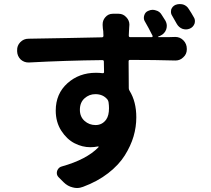

<svg xmlns="http://www.w3.org/2000/svg" viewBox="-20 -857 1040 947"><path d="M935.5 -772.5Q941.4 -763.7 941.4 -752.9Q941.4 -747.1 939.5 -740.2Q932.6 -722.7 916 -715.8Q906.2 -711.9 897.5 -711.9Q888.7 -711.9 879.9 -714.8Q862.3 -721.7 852.5 -738.3Q840.8 -759.8 829.1 -779.3Q823.2 -788.1 823.2 -798.8Q823.2 -803.7 824.2 -809.6Q830.1 -826.2 845.7 -833Q855.5 -836.9 866.2 -836.9Q874 -836.9 882.8 -835Q901.4 -829.1 911.1 -812.5Q924.8 -792 935.5 -772.5ZM374 -315.4Q374 -281.2 397 -260.7Q419.9 -240.2 451.2 -240.2Q484.4 -240.2 503.9 -267.6Q517.6 -287.1 517.6 -323.2Q517.6 -336.9 515.6 -351.6Q514.6 -359.4 510.7 -365.2Q489.3 -392.6 450.2 -392.6Q419.9 -392.6 397 -372.1Q374 -351.6 374 -315.4ZM795.9 -754.9Q802.7 -742.2 802.7 -729.5Q802.7 -720.7 799.8 -711.9Q792 -690.4 770.5 -680.7L760.7 -676.8Q759.8 -676.8 759.8 -675.3Q759.8 -673.8 761.7 -673.8Q779.3 -673.8 810.5 -673.8Q843.8 -674.8 844.7 -674.8Q868.2 -674.8 884.8 -657.7Q901.4 -640.6 901.4 -616.2V-613.3Q901.4 -589.8 883.8 -574.2Q868.2 -558.6 845.7 -558.6Q844.7 -558.6 843.8 -558.6Q745.1 -561.5 621.1 -561.5Q614.3 -561.5 614.3 -554.7Q615.2 -506.8 615.2 -421.9Q615.2 -415 619.1 -409.2Q652.3 -355.5 652.3 -278.3Q652.3 -230.5 638.7 -184.1Q625 -137.7 595.7 -90.8Q566.4 -43.9 513.7 -2.9Q460.9 38.1 389.6 64.5Q375 70.3 359.4 70.3Q349.6 70.3 338.9 67.4Q313.5 61.5 293.9 42L269.5 17.6Q260.7 8.8 260.3 -2.4Q259.8 -13.7 266.6 -23.4Q273.4 -33.2 285.2 -36.1Q407.2 -70.3 465.8 -130.9Q466.8 -131.8 466.3 -133.3Q465.8 -134.8 463.9 -134.8Q444.3 -130.9 425.8 -130.9Q385.7 -130.9 347.7 -150.4Q309.6 -169.9 282.2 -212.4Q254.9 -254.9 254.9 -311.5Q254.9 -394.5 312.5 -446.3Q370.1 -498 453.1 -498Q469.7 -498 485.4 -496.1Q493.2 -495.1 493.2 -502L492.2 -553.7Q492.2 -560.5 484.4 -560.5Q306.6 -558.6 123 -548.8Q122.1 -548.8 120.1 -548.8Q98.6 -548.8 82 -563.5Q65.4 -580.1 64.5 -603.5V-608.4Q63.5 -631.8 80.1 -648.9Q96.7 -666 120.1 -666Q181.6 -667 311 -669.4Q440.4 -671.9 482.4 -672.9Q490.2 -672.9 490.2 -680.7Q490.2 -683.6 489.7 -691.4Q489.3 -699.2 489.3 -703.1Q488.3 -707 487.3 -716.8Q486.3 -726.6 486.3 -732.4Q486.3 -734.4 486.3 -737.3Q486.3 -756.8 499 -771.5Q513.7 -789.1 536.1 -789.1H565.4Q587.9 -789.1 603.5 -771.5Q618.2 -755.9 618.2 -735.4Q618.2 -734.4 617.2 -720.7Q617.2 -715.8 616.7 -710.9Q616.2 -706.1 616.2 -704.1Q616.2 -700.2 615.7 -692.4Q615.2 -684.6 615.2 -681.6Q615.2 -673.8 622.1 -673.8H728.5Q731.4 -673.8 732.4 -676.3Q733.4 -678.7 732.4 -680.7Q711.9 -721.7 695.3 -750Q689.5 -758.8 689.5 -769.5Q689.5 -774.4 691.4 -781.2Q696.3 -797.9 711.9 -803.7Q722.7 -808.6 732.4 -808.6Q740.2 -808.6 749 -805.7Q767.6 -800.8 777.3 -784.2Q787.1 -769.5 795.9 -754.9Z"/></svg>

Font: Gen Jyuu Gothic Monospace Bold
Style: Bold
Weight: 700
Designer: [Source Han Sans]
Ryoko NISHIZUKA  (kana & ideographs); Paul D. Hunt (Latin, Greek & Cyrillic); Wenlong ZHANG  (bopomofo
Version: Version 1.002.20150607